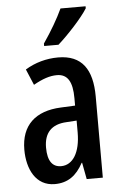

<svg xmlns="http://www.w3.org/2000/svg" viewBox="-55 -805 541 854"><g transform="rotate(-5 216.0 -378.0)"><path d="M360 -757V-766H248C227 -721 198 -671 161 -617V-606H225C268 -644 335 -716 360 -757ZM218 -550C166 -550 115 -536 71 -509L101 -438C142 -461 174 -472 206 -472C254 -472 275 -436 275 -363V-330L211 -327C97 -322 33 -263 33 -154C33 -68 70 10 155 10C213 10 252 -18 282 -74H284L298 0H370V-362C370 -484 324 -550 218 -550ZM231 -260 276 -263V-210C276 -120 242 -67 190 -67C152 -67 130 -94 130 -155C130 -220 163 -257 231 -260Z"/></g></svg>

Font: Noto Sans Malayalam ExtraCondensed Medium
Style: Regular
Weight: 500
Width: 2
Designer: Jelle Bosma - Monotype Design Team
Foundry: Monotype Imaging Inc.
Version: Version 2.104